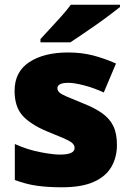

<svg xmlns="http://www.w3.org/2000/svg" viewBox="-20 -786 557 816"><path d="M477 -170Q477 -118 453.5 -77Q430 -36 378.5 -13Q327 10 243 10Q184 10 137.5 3.5Q91 -3 43 -21V-174Q96 -150 150 -139.5Q204 -129 235 -129Q297 -129 297 -157Q297 -169 287 -178Q277 -187 251.5 -198Q226 -209 179 -228Q110 -257 76 -294.5Q42 -332 42 -400Q42 -481 104.5 -522Q167 -563 270 -563Q325 -563 373 -551Q421 -539 473 -516L421 -393Q380 -412 338 -423Q296 -434 271 -434Q224 -434 224 -411Q224 -401 232.5 -393Q241 -385 265 -375Q289 -365 335 -346Q383 -327 414.5 -304.5Q446 -282 461.5 -250.5Q477 -219 477 -170ZM490 -756Q472 -742 445 -721.5Q418 -701 387 -679.5Q356 -658 327.5 -638.5Q299 -619 279 -606H152V-620Q169 -639 193 -664.5Q217 -690 241 -717Q265 -744 281 -766H490Z"/></svg>

Font: Noto Sans Meetei Mayek Black
Style: Regular
Weight: 900
Designer: Monotype Design Team and Neelakash Kshetrimayum
Foundry: Monotype Imaging Inc.
Version: Version 2.002; ttfautohint (v1.8.4.7-5d5b)